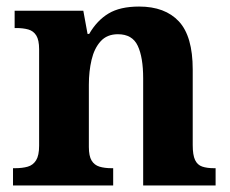

<svg xmlns="http://www.w3.org/2000/svg" viewBox="-20 -569 707 589"><path d="M19.9 0V-53H25.6Q48.6 -53 65 -57.7Q81.5 -62.4 90.8 -77.4Q100 -92.3 100 -122.1V-417.9Q100 -446.1 91.3 -460.1Q82.7 -474 67 -478.5Q51.3 -483 29.3 -483H24.9V-536H235.6L248.6 -464.9H253.6Q277.6 -506.4 313 -527.6Q348.3 -548.9 406.7 -548.9Q486.3 -548.9 528.8 -503.3Q571.2 -457.6 571.2 -355.8V-123.9Q571.2 -93.4 578.4 -78.2Q585.6 -63 600.3 -58Q614.9 -53 636.9 -53H641.4V0H419.2V-328.8Q419.2 -393.2 402.5 -428.6Q385.9 -464 341.7 -464Q308.3 -464 288.8 -442.4Q269.2 -420.8 260.9 -385.5Q252.6 -350.2 252.6 -309V-118.3Q252.6 -90.4 261 -76.5Q269.4 -62.6 285.1 -57.8Q300.7 -53 322.7 -53H327.2V0Z"/></svg>

Font: Noto Serif Ethiopic
Style: Regular
Weight: 400
Designer: Monotype Design Team
Foundry: Monotype Imaging Inc.
Version: Version 2.102